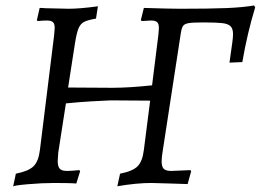

<svg xmlns="http://www.w3.org/2000/svg" viewBox="-20 -669 953 702"><path d="M913 -642Q884 -547 866 -442L819 -440Q826 -487 829 -511Q832 -531 832 -544Q832 -564 823 -573Q814 -582 792.5 -584.5Q771 -587 724 -587Q685 -587 670 -584.5Q655 -582 649.5 -574.5Q644 -567 641 -547L574 -111Q571 -92 571 -79Q571 -59 579 -51.5Q587 -44 606 -44Q613 -44 676 -47L679 -43L666 4L604 2L533 0Q479 0 409 12L419 -34Q465 -43 483 -61Q501 -79 506 -121L529 -301L384 -302Q359 -301 315 -298.5Q271 -296 221 -291L193 -111Q191 -87 191 -81Q191 -60 198.5 -52Q206 -44 225 -44Q240 -44 270 -47L273 -43L259 2Q250 1 226.5 0.5Q203 0 179 0Q135 0 82.5 4.5Q30 9 28 13L38 -34Q84 -43 102.5 -61Q121 -79 126 -121L178 -541Q180 -561 180 -567Q180 -582 173.5 -588Q167 -594 152 -594Q137 -594 117 -592L115 -596L125 -640Q138 -640 145 -639L231 -637Q273 -637 338 -646L331 -601Q301 -596 287.5 -589Q274 -582 267 -565Q260 -548 254 -510L229 -349L390 -348Q452 -348 536 -357L559 -541Q561 -561 561 -566Q561 -582 554.5 -588Q548 -594 532 -594L498 -592L495 -596L506 -640Q602 -637 639 -637Q749 -637 808.5 -639.5Q868 -642 909 -649Z"/></svg>

Font: Alegreya SC
Style: Italic
Weight: 400
Italic angle: -7°
Designer: Juan Pablo del Peral
Foundry: Huerta Tipografica
Version: Version 2.007; ttfautohint (v1.6)